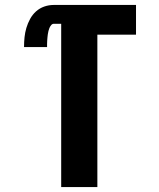

<svg xmlns="http://www.w3.org/2000/svg" viewBox="-20 -755 640 775"><path d="M227 0V-659H197Q191 -659 186.5 -653.5Q182 -648 179.5 -642Q177 -636 175.5 -629.5Q174 -623 173 -616.5Q172 -610 171.5 -603.5Q171 -597 170.5 -590.5Q170 -584 170 -577.5Q170 -571 170 -565H77Q77 -585 79 -604.5Q81 -624 86.5 -642.5Q92 -661 101.5 -678.5Q111 -696 125.5 -709Q140 -722 158.5 -728.5Q177 -735 197 -735H529V-615H373V0Z"/></svg>

Font: Iosevka Aile Heavy
Style: Regular
Weight: 900
Designer: Belleve Invis
Foundry: Belleve Invis
Version: Version 31.1.0; ttfautohint (v1.8.4)